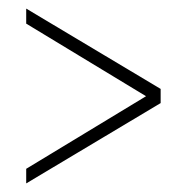

<svg xmlns="http://www.w3.org/2000/svg" viewBox="-20 -515 435 447"><path d="M354 -275 41 -88V-122L320 -291L41 -460V-495L354 -308Z"/></svg>

Font: Georama Condensed ExtraLight
Style: Regular
Weight: 200
Width: 3
Designer: Jean-Baptiste Levee
Foundry: Production Type
Version: Version 1.000